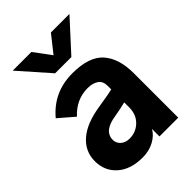

<svg xmlns="http://www.w3.org/2000/svg" viewBox="-250 -966 1094 1094"><g transform="rotate(-45 296.5 -419.0)"><path d="M187.5 -173.8Q187.5 -147.5 208 -129.4Q228.5 -111.3 260.7 -111.3Q312.5 -111.3 348.6 -146.5Q384.8 -181.6 384.8 -240.2V-279.3Q328.1 -265.6 294.9 -260.7Q187.5 -245.1 187.5 -173.8ZM29.3 -160.2Q29.3 -240.2 90.8 -293Q152.3 -345.7 271.5 -363.3Q369.1 -378.9 384.8 -383.8V-414.1Q384.8 -450.2 359.9 -467.3Q335 -484.4 294.9 -484.4Q203.1 -484.4 136.7 -412.1L44.9 -491.2Q140.6 -605.5 293 -605.5Q427.7 -605.5 484.4 -541Q541 -476.6 541 -358.4V0H389.6V-60.5Q372.1 -27.3 331.1 -4.9Q290 17.6 237.3 17.6Q141.6 17.6 85.4 -31.7Q29.3 -81.1 29.3 -160.2ZM63.5 -856.4H213.9L290 -753.9L371.1 -856.4H520.5L354.5 -674.8H223.6Z"/></g></svg>

Font: Gothic A1 Black
Style: Regular
Weight: 900
Version: Version 2.50